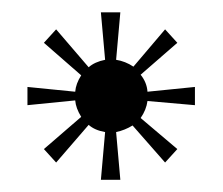

<svg xmlns="http://www.w3.org/2000/svg" viewBox="-20 -860 364 314"><path d="M221.2 -694.8Q219.2 -680.2 210 -667L270 -616.2L250 -594.2L196.8 -654.8Q184.1 -647 169.9 -644L176.8 -565.9H145L151.9 -644Q134.8 -647 125 -655.8L71.8 -594.2L51.8 -616.2L112.8 -668.9Q104 -683.1 103 -695.8L24.9 -688V-717.8L103 -710Q104 -723.1 112.8 -736.8L51.8 -790L71.8 -812L125 -750Q134.8 -758.8 151.9 -762.2L145 -839.8H176.8L169.9 -762.2Q185.1 -759.8 198.2 -751L250 -812L270 -790L210 -737.8Q220.2 -725.1 221.2 -710L298.8 -717.8V-688Z"/></svg>

Font: Sevillana
Style: Regular
Weight: 400
Designer: Olga Umpeleva
Foundry: Brownfox
Version: Version 1.001